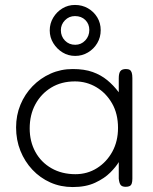

<svg xmlns="http://www.w3.org/2000/svg" viewBox="-20 -745 620 776"><path d="M488 10Q474 10 468 3Q462 -4 460 -23V-90Q449 -71 425.5 -47.5Q402 -24 364.5 -6.5Q327 11 274 11Q225 11 183.5 -7.5Q142 -26 111 -59Q80 -92 62.5 -135.5Q45 -179 45 -230Q45 -279 62.5 -321.5Q80 -364 111.5 -396.5Q143 -429 184.5 -447.5Q226 -466 274 -466Q321 -466 354.5 -454Q388 -442 413.5 -421Q439 -400 460 -372V-429Q460 -449 466.5 -457.5Q473 -466 489 -466Q499 -466 504.5 -462.5Q510 -459 512.5 -451Q515 -443 515 -429V-23Q515 -11 512.5 -3.5Q510 4 504 7Q498 10 488 10ZM285 -41Q333 -41 372 -65.5Q411 -90 434 -132Q457 -174 457 -228Q457 -285 433 -327Q409 -369 369.5 -392.5Q330 -416 283 -416Q228 -416 187 -391Q146 -366 123 -323.5Q100 -281 100 -226Q100 -173 123 -131Q146 -89 188 -65Q230 -41 285 -41ZM284 -519Q256 -519 233 -533Q210 -547 195.5 -570.5Q181 -594 181 -622Q181 -650 195 -673.5Q209 -697 232 -711Q255 -725 283 -725Q312 -725 335.5 -711.5Q359 -698 373 -675Q387 -652 387 -623Q387 -594 373 -570.5Q359 -547 335.5 -533Q312 -519 284 -519ZM284 -564Q308 -564 324.5 -581.5Q341 -599 341 -624Q341 -648 325 -664Q309 -680 283 -680Q259 -680 242.5 -663Q226 -646 226 -623Q226 -598 242.5 -581Q259 -564 284 -564Z"/></svg>

Font: Fredoka Light
Style: Regular
Weight: 300
Designer: Ben Nathan
Foundry: Milena B. Brandão, Ben Nathan
Version: Version 2.001